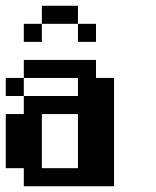

<svg xmlns="http://www.w3.org/2000/svg" viewBox="-20 -645 540 665"><path d="M250 -562.5V-625H125V-562.5ZM125 -500V-562.5H62.5V-500ZM312.5 -562.5H250V-500H312.5ZM375 0V-375H312.5V-437.5H62.5V-375H0V-312.5H62.5V-250H0V-62.5H62.5V0ZM250 -312.5H62.5V-375H250ZM125 -62.5V-250H250V-62.5Z"/></svg>

Font: Chicago Kare
Style: Regular
Weight: 400
Designer: Duane King
Version: Version 1.001;hotconv 1.0.109;makeotfexe 2.5.65596